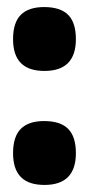

<svg xmlns="http://www.w3.org/2000/svg" viewBox="-20 -524 252 544"><path d="M106 0Q61 0 39 -22.5Q17 -45 17 -90Q17 -137 39 -159Q61 -181 105 -181Q151 -181 173 -159Q195 -137 195 -90Q195 0 106 0ZM106 -323Q61 -323 39 -345.5Q17 -368 17 -413Q17 -460 39 -482Q61 -504 105 -504Q151 -504 173 -482Q195 -460 195 -413Q195 -323 106 -323Z"/></svg>

Font: Bricolage Grotesque 96pt ExtraBold SemiCondensed
Style: Regular
Weight: 800
Width: 4
Version: Version 1.001;gftools[0.9.33.dev8+g029e19f]